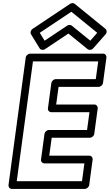

<svg xmlns="http://www.w3.org/2000/svg" viewBox="-20 -1197 710 1242"><path d="M237.3 -984.8 441.6 -1121 609 -984.8 564 -933.8 444.2 -1031.2C436.1 -1037.7 423.5 -1037 414.7 -1031.2L268.5 -933.8ZM190.8 -1010.2C178.4 -1001.9 174.2 -985.9 180.8 -975L236.5 -884C242.4 -874.4 257.9 -870.4 270.6 -878.8L422.5 -980L547.1 -878.8C555.8 -871.7 572.5 -872.6 582.6 -884L662.9 -975C672.8 -986.3 672.2 -1002.2 662.4 -1010.2L463.3 -1172.2C456 -1178.1 443.6 -1178.7 433.7 -1172.2ZM615.2 -800 599.6 -685H340.6C325.5 -685 313.7 -670.7 312.2 -660L290.1 -496C288 -480.9 301 -471 311.7 -471H558.7L543.1 -356H296.1C281 -356 269.2 -341.7 267.8 -331L245.3 -165C243.3 -149.9 256.2 -140 266.9 -140H525.9L510.4 -25H88.4L193.2 -800ZM668.5 -825C670 -835.7 662.1 -850 646.9 -850H174.9C164.2 -850 148.6 -840.1 146.5 -825L35 0C33.5 10.7 41.5 25 56.6 25H528.6C539.3 25 555 15.1 557 0L579.3 -165C580.8 -175.7 572.8 -190 557.7 -190H298.7L314.4 -306H561.4C572.1 -306 587.7 -315.9 589.8 -331L612.1 -496C613.5 -506.7 605.6 -521 590.4 -521H343.4L358.9 -635H617.9C628.6 -635 644.2 -644.9 646.2 -660Z"/></svg>

Font: Hussar Techniczny
Style: Bold 
Weight: 700
Foundry: Cannot Into Space Fonts
Version: Version 0.77